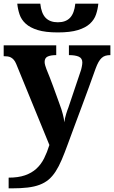

<svg xmlns="http://www.w3.org/2000/svg" viewBox="-20 -782 619 1042"><path d="M579.1 -536.1V-482.9Q564 -482.9 552.5 -479.5Q541 -476.1 531.7 -467.5Q522.5 -459 514.6 -445.1Q506.8 -431.2 499 -410.2Q481.4 -360.4 462.4 -308.6Q443.4 -256.8 424.1 -204.8Q404.8 -152.8 385.5 -101.3Q366.2 -49.8 348.1 0Q330.6 48.3 314.9 85Q299.3 121.6 282 148.4Q264.6 175.3 243.7 192.9Q222.7 210.4 194.8 220.9Q167 231.4 130.1 235.8Q93.3 240.2 43.9 240.2H26.9V182.1Q79.1 182.1 115.7 169.4Q152.3 156.7 177.7 133.3Q203.1 109.9 219.5 77.1Q235.8 44.4 248 4.9L67.9 -435.1Q62 -449.2 54.7 -457.5Q47.4 -465.8 39.1 -470.2Q30.8 -474.6 21 -475.8Q11.2 -477.1 0 -477.1V-536.1H285.2V-482.9Q255.9 -482.9 239 -475.3Q222.2 -467.8 222.2 -445.8Q222.2 -437.5 225.6 -426Q229 -414.6 231.9 -407.2Q240.7 -386.2 250.2 -361.6Q259.8 -336.9 268.8 -312.3Q277.8 -287.6 286.1 -264.6Q294.4 -241.7 300.8 -224.1Q308.1 -205.1 313 -189.7Q317.9 -174.3 321 -161.9Q324.2 -149.4 326.2 -138.9Q328.1 -128.4 329.1 -118.2Q330.1 -128.4 333 -140.9Q335.9 -153.3 339.4 -164.8Q342.8 -176.3 346.2 -185.3Q349.6 -194.3 351.1 -198.2L417 -394Q418.9 -398.9 420.7 -405.5Q422.4 -412.1 423.8 -418.9Q425.3 -425.8 426 -432.1Q426.8 -438.5 426.8 -442.9Q426.8 -465.8 407.7 -474.4Q388.7 -482.9 354 -482.9V-536.1ZM293.9 -661.1Q336.9 -661.1 360.1 -685.5Q383.3 -710 388.7 -762.2H513.7Q510.7 -731.9 501.2 -703.6Q491.7 -675.3 468.3 -653.6Q444.8 -631.8 403.1 -618.9Q361.3 -606 293.9 -606Q226.6 -606 184.8 -618.9Q143.1 -631.8 119.4 -653.6Q95.7 -675.3 86.2 -703.6Q76.7 -731.9 73.7 -762.2H198.7Q204.1 -710 227.5 -685.5Q251 -661.1 293.9 -661.1Z"/></svg>

Font: Droid Serif
Style: Bold
Weight: 700
Designer: Monotype Design team
Foundry: Monotype Imaging Inc.
Version: Version 1.03